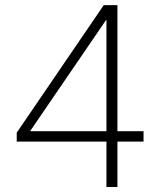

<svg xmlns="http://www.w3.org/2000/svg" viewBox="-20 -748 641 768"><path d="M46.9 -181.6V-217.3L395 -727.5H425.8V-668H404.3L101.6 -225.1V-223.1H554.2V-181.6ZM405.8 0V-193.4V-209.5V-727.5H449.7V0Z"/></svg>

Font: Inter 24pt ExtraLight
Style: Regular
Weight: 250
Designer: Rasmus Andersson
Foundry: rsms
Version: Version 4.001;git-66647c0bb